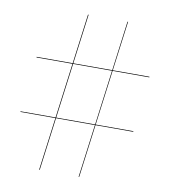

<svg xmlns="http://www.w3.org/2000/svg" viewBox="-84 -827 799 905"><g transform="rotate(10 315.0 -374.5)"><path d="M30 -251H197.6L232.2 -514H60V-517H232.6L264 -755H267L235.6 -517H421.9L453 -754L456 -755L424.6 -517H600V-514H424.2L389.6 -251H570V-248H389.2L356 5L353 6L386.4 -248H200.2L167 5H164L197.2 -248H30ZM200.6 -251H386.9L421.4 -514H235.2Z"/></g></svg>

Font: Bodoni* 72 Medium
Style: Regular
Weight: 500
Version: Version 1.002; ttfautohint (v0.97) -l 8 -r 50 -G 200 -x 14 -